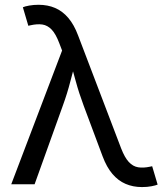

<svg xmlns="http://www.w3.org/2000/svg" viewBox="-20 -759 682 791"><path d="M26.4 0 235.8 -550.8 224.6 -580.1Q210 -619.1 192.9 -637Q175.8 -654.8 154.5 -658Q133.3 -661.1 105.5 -654.8L96.7 -652.8L74.2 -729Q82.5 -732.9 100.6 -736.1Q118.7 -739.3 138.7 -739.3Q176.8 -739.3 207.3 -726.1Q237.8 -712.9 261.5 -685.1Q285.2 -657.2 301.8 -612.8L479 -147.9Q493.7 -109.9 510.7 -91.6Q527.8 -73.2 549.3 -69.8Q570.8 -66.4 598.1 -72.3L606.9 -74.2L629.4 1.5Q621.6 4.9 604.2 8.3Q586.9 11.7 564.9 11.7Q527.8 11.7 497.3 -1.5Q466.8 -14.6 443.1 -42.5Q419.4 -70.3 402.8 -114.7L324.7 -323.7Q305.2 -376 292.2 -424.1Q279.3 -472.2 264.6 -521H296.9Q282.7 -474.1 270 -424.3Q257.3 -374.5 238.8 -323.7L122.6 0Z"/></svg>

Font: Inter Variable
Style: Regular
Weight: 400
Designer: Rasmus Andersson
Foundry: rsms
Version: Version 4.001;git-9221beed3